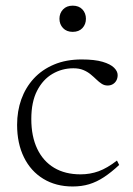

<svg xmlns="http://www.w3.org/2000/svg" viewBox="-20 -666 481 696"><path d="M276 -450.5Q323 -450.5 351.8 -442Q380.5 -433.5 393.5 -420.5Q406.5 -407.5 406.5 -394Q406.5 -383 402 -374.5Q397.5 -366 389.2 -361Q381 -356 370 -356Q358.5 -356 348.8 -362.2Q339 -368.5 329.5 -377.8Q320 -387 308.5 -396.5Q297 -406 282 -412.2Q267 -418.5 246 -418.5Q205 -418.5 170.2 -398.2Q135.5 -378 114.5 -337.2Q93.5 -296.5 93.5 -234.5Q93.5 -171.5 115 -126.5Q136.5 -81.5 176.2 -57.8Q216 -34 272 -34Q306.5 -34 337.5 -45.2Q368.5 -56.5 404 -84L412 -68Q383 -41 356.8 -23.8Q330.5 -6.5 303.2 1.8Q276 10 243.5 10Q182.5 10 137 -17.8Q91.5 -45.5 66.8 -95.8Q42 -146 42 -213.5Q42 -263 57.2 -305.8Q72.5 -348.5 102.2 -381Q132 -413.5 175.8 -432Q219.5 -450.5 276 -450.5ZM243.5 -550.5Q221.5 -550.5 208.5 -564.2Q195.5 -578 195.5 -598Q195.5 -618 208.5 -631.8Q221.5 -645.5 243.5 -645.5Q266 -645.5 278.8 -631.8Q291.5 -618 291.5 -598Q291.5 -578 278.8 -564.2Q266 -550.5 243.5 -550.5Z"/></svg>

Font: Newsreader 16pt 16pt Light
Style: Regular
Weight: 300
Version: Version 1.003